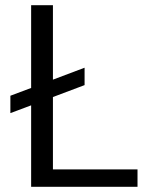

<svg xmlns="http://www.w3.org/2000/svg" viewBox="-20 -720 591 740"><path d="M510 0V-67H184V-346L306 -392V-459L184 -413V-700H100V-381L20 -351V-284L100 -314V0Z"/></svg>

Font: Rootstock Sans Body
Style: Regular
Weight: 400
Designer: Colophon Foundry, Jonny Pinhorn
Foundry: Colophon Foundry
Version: Version 1.200;FEAKit 1.0